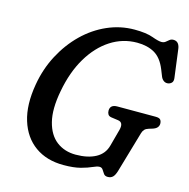

<svg xmlns="http://www.w3.org/2000/svg" viewBox="-107 -819 924 939"><g transform="rotate(15 355.0 -349.5)"><path d="M461 -714Q519.5 -714 553.5 -701.8Q587.5 -689.5 602 -689.5Q614.5 -689.5 622.5 -695.8Q630.5 -702 638.2 -708.5Q646 -715 657.5 -715Q688 -715 692 -673.5L710 -535Q712 -518.5 703.8 -510.8Q695.5 -503 684.5 -502Q672.5 -501 663.5 -508Q654.5 -515 650 -526L636 -561Q614.5 -614 578 -634.8Q541.5 -655.5 490 -655.5Q417.5 -655.5 356 -615.8Q294.5 -576 251 -503Q207.5 -430 189 -329.5Q171 -235 186.8 -172.5Q202.5 -110 243 -79.2Q283.5 -48.5 340 -48.5Q401 -48.5 441.2 -70.2Q481.5 -92 493 -136L516 -221Q526.5 -261 497 -265L461.5 -270Q449.5 -272 444.8 -279.8Q440 -287.5 440 -298Q440 -329 476.5 -329H670Q689 -329 695 -321.5Q701 -314 701 -301Q700 -278 671 -269L653 -263.5Q639.5 -259.5 632.5 -252.2Q625.5 -245 622 -233L562 -27Q555 -3 545.2 6.5Q535.5 16 519.5 16Q505.5 16 499 6.8Q492.5 -2.5 486.5 -12Q480.5 -21.5 469 -21.5Q457 -21.5 436.5 -12Q416 -2.5 381.8 6.8Q347.5 16 295.5 16Q210 16 151.2 -26Q92.5 -68 68.5 -145.5Q44.5 -223 63 -329.5Q77 -411.5 114 -481.5Q151 -551.5 204.5 -603.8Q258 -656 323.8 -685Q389.5 -714 461 -714Z"/></g></svg>

Font: Fraunces 9pt S100
Style: Italic
Weight: 400
Italic angle: -16°
Version: Version 1.000; ttfautohint (v1.8.3)